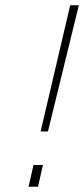

<svg xmlns="http://www.w3.org/2000/svg" viewBox="-20 -713 321 733"><path d="M125 0 144 -83H108L89 0ZM163 -211 281 -693H248L135 -211Z"/></svg>

Font: RazerF5 Thin
Style: Italic
Weight: 250
Foundry: Razer Inc.
Version: Version 2